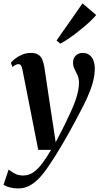

<svg xmlns="http://www.w3.org/2000/svg" viewBox="-60 -844 578 1112"><path d="M70 -440.5Q66.5 -458.5 61 -465.5Q55.5 -472.5 47 -472.5Q38.5 -472.5 30.5 -468.2Q22.5 -464 13 -456L2.5 -480Q12 -492 29.2 -505.2Q46.5 -518.5 69.5 -528Q92.5 -537.5 119 -537.5Q145 -537.5 160.5 -528.2Q176 -519 184 -501Q192 -483 196.5 -457.5Q202 -421 208.2 -379.2Q214.5 -337.5 221 -293.5Q227.5 -249.5 234.2 -206Q241 -162.5 247 -123L262.5 -20L314 -120Q334.5 -162 350.2 -196.8Q366 -231.5 376.5 -261Q387 -290.5 392.2 -316.2Q397.5 -342 397.5 -365.5Q397 -391 388.5 -409.2Q380 -427.5 371.5 -444.2Q363 -461 363 -481.5Q363 -506.5 378.8 -522Q394.5 -537.5 419 -537.5Q443 -537.5 458.5 -525.2Q474 -513 481.5 -492.5Q489 -472 489 -447Q489 -407 477 -364.5Q465 -322 445 -278Q425 -234 400 -188Q384.5 -158 367.8 -127Q351 -96 333.8 -65.2Q316.5 -34.5 298.5 -4Q280.5 26.5 262.5 55.5Q244.5 84.5 225.5 112Q198 154 170 184.5Q142 215 111.2 231.2Q80.5 247.5 44.5 247.5Q19.5 247.5 -2.5 241.5Q-24.5 235.5 -39.5 226.5L-10 138Q0.5 147 22.8 159.8Q45 172.5 74 172.5Q106 172.5 132.5 154.5Q159 136.5 184 103.2Q209 70 236 24H161.5ZM267.5 -609.5 418 -824.5 497 -757Q485.5 -743 467.2 -725.2Q449 -707.5 426.5 -688.5Q404 -669.5 379.8 -651Q355.5 -632.5 332.2 -617Q309 -601.5 289.5 -591Z"/></svg>

Font: Merriweather 96pt SemiBold
Style: Italic
Weight: 600
Italic angle: -7.8°
Version: Version 2.101